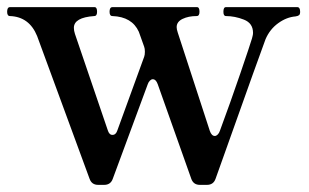

<svg xmlns="http://www.w3.org/2000/svg" viewBox="-36 -504 867 538"><path d="M797 -484Q805 -484 805 -471Q805 -464 802 -461.5Q799 -459 792 -458Q767 -456 743.5 -439Q720 -422 708 -394Q694 -357 593 -73L568 -3Q562 14 544 14H524Q506 14 500 -3L406 -268Q401 -282 392 -282Q388 -282 384 -278Q380 -274 378 -268L280 -3Q274 14 256 14H239Q221 14 215 -3L68 -403Q46 -457 -8 -459Q-16 -459 -16 -471Q-16 -484 -8 -484H229Q236 -484 236 -471Q236 -459 228 -459Q171 -455 171 -426Q171 -418 174 -409L266 -139Q270 -126 279 -126Q289 -126 293 -139L368 -345Q370 -350 370 -359Q370 -368 368 -373L353 -415Q334 -457 279 -459Q271 -459 271 -471Q271 -484 279 -484H516Q523 -484 523 -471Q523 -459 515 -459Q492 -459 475.5 -451Q459 -443 459 -428Q459 -422 462 -413L552 -137Q557 -123 566 -123Q570 -123 574 -127Q578 -131 580 -137Q610 -218 637.5 -298.5Q665 -379 670 -396Q671 -400 672 -404Q673 -408 673 -412Q673 -439 647.5 -449Q622 -459 597 -459Q590 -459 590 -471Q590 -484 597 -484Z"/></svg>

Font: Shippori Mincho B1 SemiBold
Style: Regular
Weight: 600
Designer: FONTDASU
Foundry: FONTDASU / Google Inc. / but / Adobe
Version: Version 3.110; ttfautohint (v1.8.3)